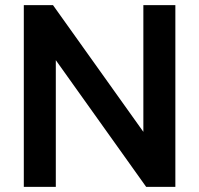

<svg xmlns="http://www.w3.org/2000/svg" viewBox="-20 -730 778 750"><path d="M540 -710H665V0H551L198 -495V0H73V-710H187L540 -215Z"/></svg>

Font: Livvic SemiBold
Style: Regular
Weight: 600
Designer: Jacques Le Bailly, Baron von Fonthausen
Version: Version 1.001; ttfautohint (v1.8.2)